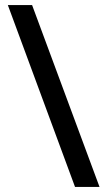

<svg xmlns="http://www.w3.org/2000/svg" viewBox="-20 -737 423 760"><path d="M107 -717 374 3H277L11 -717Z"/></svg>

Font: Noto Sans Lao UI SemCond Med
Style: Regular
Weight: 500
Width: 4
Designer: Monotype Design Team
Foundry: Monotype Imaging Inc.
Version: Version 2.000; ttfautohint (v1.8.4.7-5d5b)